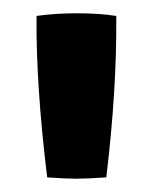

<svg xmlns="http://www.w3.org/2000/svg" viewBox="-20 -631 230 289"><path d="M35 -607Q62 -611 96 -611Q130 -611 155 -607Q156 -497 140 -364Q110 -362 95 -362Q79 -362 51 -364Q34 -504 35 -607Z"/></svg>

Font: Lalezar
Style: Regular
Weight: 400
Designer: Borna Izadpanah
Foundry: Borna Izadpanah
Version: Version 1.004